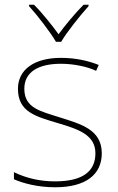

<svg xmlns="http://www.w3.org/2000/svg" viewBox="-20 -783 498 813"><path d="M217 -606H239C263 -647 318 -716 355 -757V-763H334C297 -726 256 -676 228 -638C200 -676 161 -726 124 -763H103V-757C140 -716 193 -647 217 -606ZM411 -134C411 -235 321 -258 233 -286C152 -312 83 -325 83 -407C83 -478 142 -513 238 -513C291 -513 350 -501 387 -483L398 -508C356 -525 301 -538 238 -538C126 -538 56 -489 56 -407C56 -309 131 -290 224 -262C312 -236 384 -212 384 -134C384 -60 334 -15 213 -15C151 -15 92 -28 39 -54V-24C77 -7 140 10 213 10C345 10 411 -45 411 -134Z"/></svg>

Font: Noto Sans Gujarati UI Thin
Style: Regular
Weight: 100
Designer: Jelle Bosma - Monotype Design Team, Universal Thirst
Foundry: Monotype Imaging Inc.
Version: Version 2.106